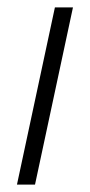

<svg xmlns="http://www.w3.org/2000/svg" viewBox="-20 -501 244 521"><path d="M26 0 129 -481H178L75 0Z"/></svg>

Font: Red Hat Text VF
Style: Italic
Weight: 300
Italic angle: -12°
Designer: Pentagram, MCKL
Foundry: Pentagram, MCKL
Version: Version 1.023